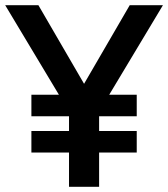

<svg xmlns="http://www.w3.org/2000/svg" viewBox="-29 -720 648 740"><path d="M392 -355H498V-272H353V-215H498V-132H353V0H237V-132H92V-215H237V-272H92V-355H198L-9 -700H119L295 -397L471 -700H599Z"/></svg>

Font: Cabin SemiBold
Style: Regular
Weight: 600
Designer: Pablo Impallari
Foundry: Pablo Impallari. http://www.impallari.com Igino Marini. http://www.ikern.com
Version: Version 2.001